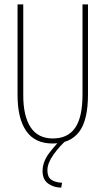

<svg xmlns="http://www.w3.org/2000/svg" viewBox="-20 -643 478 875"><path d="M220 11Q139 11 99.5 -46Q60 -103 60 -210V-623H86V-209Q86 -114 119.5 -63Q153 -12 221 -12Q289 -12 322.5 -60.5Q356 -109 356 -212V-623H381V-213Q381 -95 340.5 -42Q300 11 220 11ZM263 190 259 212Q226 212 200 194Q174 176 174 136Q174 95 203.5 55.5Q233 16 269 -18L287 -8Q251 23 223.5 62Q196 101 196 133Q196 163 213 175.5Q230 188 263 190Z"/></svg>

Font: Inconsolata SemiCondensed ExtraLight
Style: Regular
Weight: 200
Width: 4
Monospace: yes
Designer: Raph Levien, Cyreal, Brenton Simpson
Foundry: Raph Levien, Cyreal, Google
Version: Version 3.100; ttfautohint (v1.8.4.7-5d5b)